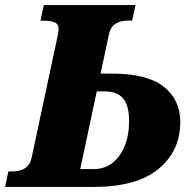

<svg xmlns="http://www.w3.org/2000/svg" viewBox="-55 -734 760 754"><path d="M-35 0 -22 -61H-4Q24 -61 43.5 -73.5Q63 -86 69 -114L172 -596Q175 -611 175 -623Q175 -639 160 -646Q145 -653 109 -653H104L117 -714H477L464 -653H446Q418 -653 398.5 -640.5Q379 -628 373 -600L340 -445H383Q523 -445 588 -393.5Q653 -342 653 -256Q653 -141 567.5 -70.5Q482 0 313 0ZM260 -70H313Q356 -70 387 -94.5Q418 -119 435 -161.5Q452 -204 452 -256Q452 -320 428.5 -347.5Q405 -375 358 -375H325Z"/></svg>

Font: Noto Serif Black
Style: Italic
Weight: 900
Italic angle: -12°
Designer: Monotype Design Team
Foundry: Monotype Imaging Inc.
Version: Version 2.013